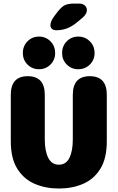

<svg xmlns="http://www.w3.org/2000/svg" viewBox="-20 -1046 659 1076"><path d="M310 10.5Q236 10.5 175 -15.5Q114 -41.5 77.2 -99.8Q40.5 -158 40.5 -254V-514.5Q40.5 -619 135.5 -619Q231 -619 231 -514.5V-264.5Q231 -199.5 250.5 -161.2Q270 -123 310 -123Q350 -123 369 -161.2Q388 -199.5 388 -264.5V-514.5Q388 -619 483.5 -619Q578.5 -619 578.5 -514.5V-254Q578.5 -158 542.2 -99.8Q506 -41.5 445.2 -15.5Q384.5 10.5 310 10.5ZM198.5 -658Q160.5 -658 134.2 -684.2Q108 -710.5 108 -748.5Q108 -788 134.2 -814.5Q160.5 -841 198.5 -841Q236.5 -841 262.8 -814.5Q289 -788 289 -748.5Q289 -710.5 262.8 -684.2Q236.5 -658 198.5 -658ZM418.5 -658Q380.5 -658 354.2 -684.2Q328 -710.5 328 -748.5Q328 -788 354.2 -814.5Q380.5 -841 418.5 -841Q457 -841 483.5 -814.5Q510 -788 510 -748.5Q510 -710.5 483.5 -684.2Q457 -658 418.5 -658ZM296 -876.5Q280 -876.5 271.2 -884.2Q262.5 -892 262.5 -905Q262.5 -925 281.5 -951.5L294 -968.5Q319 -1002.5 338.2 -1014.2Q357.5 -1026 395.5 -1026H423Q443.5 -1026 455.2 -1015.5Q467 -1005 467 -989.5Q467 -968 443.5 -947.5L416 -924.5Q385.5 -898.5 357 -887.5Q328.5 -876.5 296 -876.5Z"/></svg>

Font: Sono ExtraLight Monospace ExtraBold
Style: Regular
Weight: 800
Version: Version 2.112